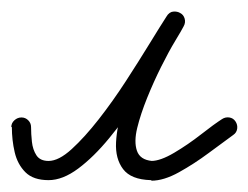

<svg xmlns="http://www.w3.org/2000/svg" viewBox="-38 -302 440 340"><path d="M-17 -77H-18Q-18 -84 -12.5 -89Q-7 -94 0 -94Q7 -94 12 -89Q17 -84 17 -77Q17 -65 18.5 -51Q20 -37 26.5 -27Q33 -17 48 -17Q66 -17 89 -38Q112 -59 137 -91Q162 -123 185 -158.5Q208 -194 227 -225Q246 -256 257 -273Q262 -281 269 -281.5Q276 -282 281 -279Q287 -276 289 -269Q291 -262 287 -255Q284 -249 272.5 -230Q261 -211 247.5 -184Q234 -157 222.5 -128.5Q211 -100 205 -75.5Q199 -51 204.5 -35Q210 -19 231 -17Q231 -17 230 -17Q230 -17 230 -17Q246 -17 270.5 -31.5Q295 -46 318 -64Q341 -82 355 -91Q355 -91 355 -91Q355 -91 355 -91Q361 -95 368 -94Q375 -93 379 -87Q383 -81 382 -74Q381 -67 375 -63Q357 -50 331.5 -31Q306 -12 279 3Q252 18 230 18Q230 18 230 17Q229 17 229 17Q194 16 180 -2.5Q166 -21 167.5 -50Q169 -79 180 -112Q191 -145 206 -177.5Q221 -210 235.5 -235.5Q250 -261 257 -273Q261 -280 268 -281Q275 -282 281 -279Q287 -275 289 -268.5Q291 -262 287 -255Q273 -233 253 -199.5Q233 -166 208 -128.5Q183 -91 155.5 -57.5Q128 -24 100.5 -3.5Q73 17 48 17Q21 17 7 3Q-7 -11 -12 -32.5Q-17 -54 -17 -77Q-17 -77 -17 -77Q-17 -77 -17 -77Z"/></svg>

Font: FRB American Cursive
Style: Italic
Weight: 400
Italic angle: -25°
Version: Version 2.0;Modular Font Editor K font №1